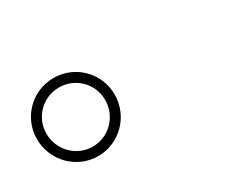

<svg xmlns="http://www.w3.org/2000/svg" viewBox="-51 -709 514 439"><g transform="rotate(-30 206.0 -489.0)"><path d="M32.5 -490C32.5 -533.1 66.9 -567.5 110 -567.5C153.1 -567.5 187.5 -533.1 187.5 -490C187.5 -446.7 152.9 -411.5 110 -411.5C67.1 -411.5 32.5 -446.7 32.5 -490ZM7.5 -490C7.5 -433.3 52.9 -386.5 110 -386.5C167.1 -386.5 212.5 -433.3 212.5 -490C212.5 -546.9 166.9 -592.5 110 -592.5C53.1 -592.5 7.5 -546.9 7.5 -490Z"/></g></svg>

Font: Galberik
Style: Regular
Weight: 400
Designer: Gluk
Foundry: Gluk
Version: Version 0.50